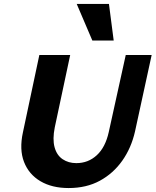

<svg xmlns="http://www.w3.org/2000/svg" viewBox="-20 -936 787 971"><path d="M327 15Q243 15 184.5 -19.5Q126 -54 101.5 -117Q77 -180 96 -267L179 -658H335L257 -292Q245 -232 256 -191.5Q267 -151 296.5 -131Q326 -111 366 -111Q426 -111 469.5 -151Q513 -191 530 -268L616 -658H747L663 -272Q644 -188 598.5 -123.5Q553 -59 485 -22Q417 15 327 15ZM447 -731 368 -916H531L555 -731Z"/></svg>

Font: Ysabeau ExtraBold
Style: Italic
Weight: 800
Italic angle: -12°
Designer: Christian Thalmann (Catharsis Fonts)
Version: Version 2.002